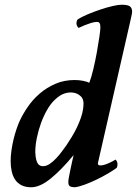

<svg xmlns="http://www.w3.org/2000/svg" viewBox="-20 -780 578 811"><path d="M394 -93Q392 -84 399 -82Q406 -80 417.5 -83Q429 -86 443 -92.5Q457 -99 468 -106Q469 -104 472 -101Q475 -98 476 -90Q477 -79 473 -71Q458 -60 435 -46.5Q412 -33 387 -21Q362 -9 337.5 0Q313 9 296 11Q283 11 275 6.5Q267 2 269 -19Q269 -22 271.5 -34Q274 -46 277 -61.5Q280 -77 284 -94.5Q288 -112 291 -125Q237 -60 192.5 -24.5Q148 11 112 11Q88 11 71 2.5Q54 -6 44 -21Q34 -36 29.5 -56Q25 -76 25 -99Q25 -121 28.5 -145.5Q32 -170 37.5 -192.5Q43 -215 50 -235.5Q57 -256 64 -271Q77 -299 98 -329.5Q119 -360 148 -385Q177 -410 214 -426Q251 -442 295 -442Q314 -442 331.5 -438.5Q349 -435 357 -430Q365 -450 373.5 -485Q382 -520 388.5 -556Q395 -592 399.5 -622.5Q404 -653 404 -663Q404 -677 401 -681.5Q398 -686 395 -687Q384 -689 361.5 -682Q339 -675 312 -662Q297 -677 307 -697Q325 -709 351.5 -720Q378 -731 405 -740Q432 -749 456 -754.5Q480 -760 493 -760Q521 -760 529.5 -752.5Q538 -745 538 -731Q538 -725 535 -711.5Q532 -698 530 -689ZM332 -329Q336 -359 321.5 -373Q307 -387 287 -389Q271 -391 252 -385Q233 -379 211 -358Q194 -342 179 -316Q164 -290 153 -259.5Q142 -229 135.5 -197Q129 -165 129 -137Q130 -117 133 -105.5Q136 -94 140.5 -88Q145 -82 150.5 -80Q156 -78 161 -78Q176 -78 190.5 -88Q205 -98 218 -112Q231 -126 242 -141Q253 -156 261 -167Q271 -182 283 -201.5Q295 -221 305 -242Q315 -263 322 -283.5Q329 -304 331 -320Z"/></svg>

Font: Lusitana
Style: Bold Italic
Weight: 700
Designer: Ana Paula Megda
Foundry: Ana Paula Megda
Version: Version 1.000; ttfautohint (v1.1) -l 8 -r 50 -G 200 -x 14 -D